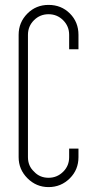

<svg xmlns="http://www.w3.org/2000/svg" viewBox="-20 -753 390 783"><path d="M262 -552V-611Q262 -646 237.5 -670.5Q213 -695 178 -695Q143 -695 118.5 -670.5Q94 -646 94 -611V-112Q94 -76 119 -53Q142 -28 178 -28Q213 -28 238 -53Q262 -77 262 -112V-147H300V-112Q300 -61 265 -26Q229 10 178 10Q128 10 92 -26Q56 -62 56 -112V-611Q56 -662 92 -698Q127 -733 178 -733Q230 -733 265 -698Q300 -663 300 -611V-552Z"/></svg>

Font: Aaram
Style: Regular
Weight: 400
Designer: Tharique Azeez
Foundry: Tharique Azeez
Version: Version 1.7